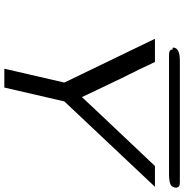

<svg xmlns="http://www.w3.org/2000/svg" viewBox="-2 -846 850 886"><g transform="rotate(90 423.0 -403.0)"><path d="M209 -774Q197 -773 200 -782Q205 -808 261 -808H811H815H819Q839 -808 843 -801L846 -792Q846 -772 831.5 -765Q817 -758 783 -758H234Q221 -758 214.5 -762Q208 -766 209 -774ZM159 -693H266L297 -628Q300 -619 311 -600Q316 -589 324 -572.5Q332 -556 335 -551L382 -453Q422 -369 428 -356Q439 -368 479.5 -411Q520 -454 597.5 -536Q675 -618 746 -693H842L448 -275L384 2H297L361 -275Z"/></g></svg>

Font: Coval
Style: Light Italic
Weight: 300
Foundry: Context Ltd
Version: Version 001.000